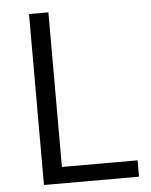

<svg xmlns="http://www.w3.org/2000/svg" viewBox="-53 -776 642 819"><g transform="rotate(-5 268.5 -366.0)"><path d="M102 0H509V-70H185V-732H102Z"/></g></svg>

Font: Noto Sans CJK SC DemiLight
Style: Regular
Weight: 350
Designer: Ryoko NISHIZUKA 西塚涼子 (kana, bopomofo & ideographs); Paul D. Hunt (Latin, Greek & Cyrillic); Sandoll Communications 산돌커뮤니
Foundry: Adobe
Version: Version 2.004;hotconv 1.0.118;makeotfexe 2.5.65603